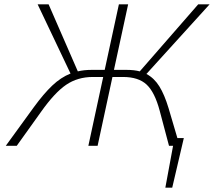

<svg xmlns="http://www.w3.org/2000/svg" viewBox="-20 -678 995 893"><path d="M805 -36H835L781 195H749L785 0H766L723 -162Q700 -249 662 -284.5Q624 -320 552 -320H503L434 0H391L460 -320H412Q341 -320 287.5 -283.5Q234 -247 171 -158L58 0H7L137 -179Q183 -242 223 -280Q263 -318 308 -336L155 -658H206L342 -346Q370 -353 407 -353H467L533 -658H576L510 -353H568Q605 -353 630 -346L902 -658H955L661 -334Q697 -315 721 -276.5Q745 -238 764 -175Z"/></svg>

Font: Ysabeau Light
Style: Italic
Weight: 300
Italic angle: -12°
Designer: Christian Thalmann (Catharsis Fonts)
Version: Version 0.003